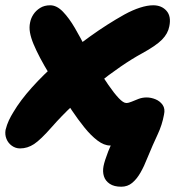

<svg xmlns="http://www.w3.org/2000/svg" viewBox="-27 -545 673 727"><path d="M432 162Q405 162 388.5 151Q372 140 366.5 122.5Q361 105 365 84Q369 64 382.5 29Q396 -6 421 -46L457 -20Q441 -7 429.5 -0.5Q418 6 390 6Q367 6 342 -13Q317 -32 292.5 -62.5Q268 -93 245.5 -126.5Q223 -160 205 -190Q181 -230 160.5 -263.5Q140 -297 125 -325.5Q110 -354 100 -378Q90 -402 86.5 -422Q83 -442 87 -460Q90 -476 99.5 -490.5Q109 -505 125 -515Q141 -525 163 -525Q188 -525 211.5 -500.5Q235 -476 256.5 -439Q278 -402 297.5 -363.5Q317 -325 335 -297Q361 -256 383 -224Q405 -192 422.5 -173.5Q440 -155 451 -155Q460 -155 471.5 -160Q483 -165 497.5 -170.5Q512 -176 528 -176Q545 -176 562 -169Q579 -162 589 -147.5Q599 -133 594 -111Q587 -72 569.5 -35Q552 2 531 53Q519 84 505 108.5Q491 133 473.5 147.5Q456 162 432 162ZM49 17Q32 17 18 7Q4 -3 -2.5 -19Q-9 -35 -6 -53Q-1 -73 6.5 -89Q14 -105 24 -121Q50 -165 94 -214Q138 -263 194 -312Q250 -361 314 -407Q378 -453 444 -490Q475 -507 503 -516Q531 -525 553 -525Q585 -525 603.5 -504Q622 -483 614 -445Q609 -418 586.5 -395Q564 -372 511 -343Q474 -323 429.5 -292.5Q385 -262 338.5 -224.5Q292 -187 248.5 -146Q205 -105 170 -65Q127 -16 102 0.5Q77 17 49 17Z"/></svg>

Font: Shantell Sans ExtraBold
Style: Italic
Weight: 800
Italic angle: -11°
Designer: Stephen Nixon, Anya Danilova, Shantell Martin
Foundry: Arrow Type
Version: Version 1.011;[c5ecc13dd]